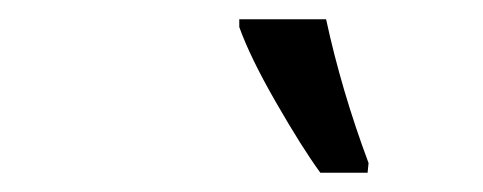

<svg xmlns="http://www.w3.org/2000/svg" viewBox="-20 -785 501 199"><path d="M361 -606 362 -616Q334 -691 318 -765H228V-757Q239 -726 266 -679Q293 -632 312 -606Z"/></svg>

Font: Noto Sans Display Condensed
Style: Italic
Weight: 400
Width: 3
Designer: Monotype Design team
Foundry: Monotype Imaging Inc.
Version: 1.000